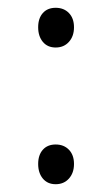

<svg xmlns="http://www.w3.org/2000/svg" viewBox="-20 -466 285 493"><path d="M123 -344Q102 -344 90 -358.5Q78 -373 78 -396Q78 -419 90 -432.5Q102 -446 123 -446Q144 -446 157 -432.5Q170 -419 170 -396Q170 -373 157 -358.5Q144 -344 123 -344ZM123 7Q102 7 90 -7.5Q78 -22 78 -45Q78 -68 90 -81.5Q102 -95 123 -95Q144 -95 157 -81.5Q170 -68 170 -45Q170 -22 157 -7.5Q144 7 123 7Z"/></svg>

Font: Yaldevi Light
Style: Regular
Weight: 300
Designer: Sol Matas, Rajitha Manaperi, Kosala Senevirathne
Foundry: Mooniak
Version: Version 1.100